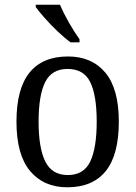

<svg xmlns="http://www.w3.org/2000/svg" viewBox="-20 -786 576 816"><path d="M266 10Q166 10 108 -59Q50 -128 50 -269Q50 -409 105.5 -477.5Q161 -546 269 -546Q370 -546 427.5 -477.5Q485 -409 485 -269Q485 -128 429.5 -59Q374 10 266 10ZM268 -42Q336 -42 363.5 -99.5Q391 -157 391 -269Q391 -381 363.5 -437Q336 -493 267 -493Q200 -493 172 -437Q144 -381 144 -269Q144 -157 172.5 -99.5Q201 -42 268 -42ZM280 -606Q255 -624 225 -652.5Q195 -681 169.5 -710Q144 -739 132 -756V-766H235Q249 -732 273 -690Q297 -648 318 -619V-606Z"/></svg>

Font: Noto Serif Hebrew SemiCondensed
Style: Regular
Weight: 400
Width: 4
Designer: Monotype Design Team
Foundry: Monotype Imaging Inc.
Version: Version 2.004; ttfautohint (v1.8.4.7-5d5b)